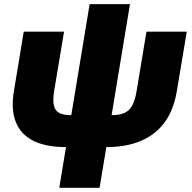

<svg xmlns="http://www.w3.org/2000/svg" viewBox="-20 -692 915 916"><path d="M294.9 9.8Q199.7 9.8 139.6 -20Q79.6 -49.8 55.7 -109.1Q31.7 -168.5 46.4 -257.8L93.3 -541H285.6L238.3 -257.8Q231.4 -213.9 237.1 -188.7Q242.7 -163.6 262.9 -153.1Q283.2 -142.6 319.8 -142.6H512.2Q549.8 -142.6 573.5 -153.1Q597.2 -163.6 610.8 -188.7Q624.5 -213.9 631.8 -257.8L678.7 -541H871.1L823.7 -257.8Q809.1 -168.5 765.9 -109.1Q722.7 -49.8 652.6 -20Q582.5 9.8 487.3 9.8ZM262.7 204.1 407.7 -672.4H600.1L455.1 204.1Z"/></svg>

Font: Inter 17pt Black
Style: Italic
Weight: 900
Italic angle: -9.3988°
Version: Version 4.001;git-66647c0bb